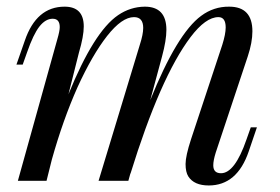

<svg xmlns="http://www.w3.org/2000/svg" viewBox="-20 -548 849 582"><path d="M674.8 -527.8Q745.1 -527.8 745.1 -453.1Q745.1 -419.4 731 -377L633.8 -85Q626.5 -61.5 626.5 -46.9Q626.5 -22.9 649.9 -22.9Q691.9 -22.9 727.1 -125L740.2 -162.1H758.8L733.9 -88.9Q698.7 14.2 612.8 14.2Q568.4 14.2 550.8 -13.2Q542.5 -26.4 542.5 -50.8Q542.5 -75.2 559.1 -126L653.8 -412.1Q664.1 -444.8 664.1 -464.8Q664.1 -496.1 642.1 -496.1Q603.5 -496.1 557.6 -435.5Q465.8 -314 375 -20L376 -24.9L369.1 0H278.8L403.8 -412.1Q414.1 -443.8 414.1 -463.4Q414.1 -496.1 386.2 -496.1Q349.6 -496.1 304.7 -439Q259.8 -381.8 214.8 -283.2Q170.9 -184.6 137.2 -64.5L121.1 0H34.2L153.8 -429.2Q161.1 -454.1 161.1 -465.8Q161.1 -491.2 139.6 -491.2Q118.2 -491.2 99.6 -467.8Q81.1 -444.3 62 -389.2L48.8 -352.1H29.8L55.2 -424.8Q90.3 -527.8 175.8 -527.8Q233.9 -527.8 233.9 -467.8Q233.9 -438 219.2 -388.2L187.5 -262.2Q264.6 -452.1 337.9 -502Q375 -527.3 418.9 -527.8Q484.4 -527.8 484.4 -457.5Q484.4 -425.8 471.2 -377L435.5 -244.6Q516.6 -446.3 589.8 -500Q627.9 -528.3 674.8 -527.8Z"/></svg>

Font: PlayfairDisplay-Italic
Style: Italic
Weight: 400
Italic angle: -14°
Designer: Claus Eggers Sørensen
Foundry: Claus Eggers Sørensen
Version: Version 1.002;PS 001.002;hotconv 1.0.70;makeotf.lib2.5.58329